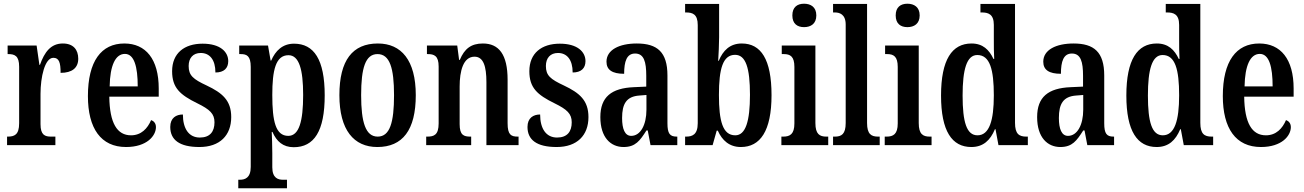

<svg xmlns="http://www.w3.org/2000/svg" viewBox="-20 -781 7015 1033"><path d="M18 0H278V-46H255C222 -46 198 -54 198 -113V-276C198 -366 221 -470 267 -470C298 -470 306 -444 306 -389C368 -389 401 -416 401 -465C401 -513 375 -547 318 -547C253 -547 219 -500 195 -432H192L177 -536H21V-490H24C59 -490 83 -481 83 -422V-118C83 -55 57 -46 21 -46H18Z M658 10C771 10 819 -51 819 -97C819 -118 807 -130 793 -135C774 -90 740 -53 685 -53C610 -53 570 -118 568 -261H834V-305C834 -463 764 -547 649 -547C525 -547 453 -452 453 -264C453 -90 523 10 658 10ZM721 -316H570C572 -429 601 -491 652 -491C702 -491 721 -422 721 -316Z M1053 10C1163 10 1224 -53 1224 -151C1224 -241 1176 -281 1092 -321C1019 -355 995 -375 995 -426C995 -469 1019 -496 1060 -496C1108 -496 1139 -460 1139 -391C1185 -391 1208 -414 1208 -452C1208 -502 1165 -546 1070 -546C972 -546 906 -495 906 -398C906 -309 948 -271 1042 -225C1109 -192 1134 -169 1134 -123C1134 -73 1110 -41 1055 -41C996 -41 964 -89 964 -165C928 -165 896 -147 896 -98C896 -29 945 10 1053 10Z M1262 232H1524V186H1502C1477 186 1445 178 1445 119V42C1445 -3 1443 -41 1442 -71H1446C1468 -20 1503 11 1560 11C1670 11 1727 -75 1727 -268C1727 -461 1669 -546 1562 -546C1500 -546 1462 -508 1439 -455H1436L1422 -536H1267V-490H1275C1307 -490 1329 -481 1329 -421V117C1329 177 1297 186 1271 186H1262ZM1531 -50C1463 -50 1445 -128 1445 -270C1445 -403 1463 -484 1532 -484C1589 -484 1611 -408 1611 -270C1611 -128 1589 -50 1531 -50Z M2010 10C2146 10 2217 -81 2217 -269C2217 -457 2139 -547 2013 -547C1877 -547 1806 -457 1806 -269C1806 -81 1884 10 2010 10ZM2012 -46C1947 -46 1923 -123 1923 -269C1923 -415 1946 -490 2011 -490C2077 -490 2100 -415 2100 -269C2100 -123 2078 -46 2012 -46Z M2273 0H2515V-46H2511C2475 -46 2453 -54 2453 -113V-316C2453 -398 2472 -476 2533 -476C2581 -476 2597 -424 2597 -339V0H2770V-46H2766C2730 -46 2711 -55 2711 -118V-352C2711 -488 2664 -547 2578 -547C2515 -547 2479 -519 2454 -459H2450L2440 -536H2277V-490H2281C2316 -490 2340 -481 2340 -423V-117C2340 -55 2315 -46 2279 -46H2273Z M2975 10C3085 10 3146 -53 3146 -151C3146 -241 3098 -281 3014 -321C2941 -355 2917 -375 2917 -426C2917 -469 2941 -496 2982 -496C3030 -496 3061 -460 3061 -391C3107 -391 3130 -414 3130 -452C3130 -502 3087 -546 2992 -546C2894 -546 2828 -495 2828 -398C2828 -309 2870 -271 2964 -225C3031 -192 3056 -169 3056 -123C3056 -73 3032 -41 2977 -41C2918 -41 2886 -89 2886 -165C2850 -165 2818 -147 2818 -98C2818 -29 2867 10 2975 10Z M3335 10C3399 10 3423 -24 3458 -79H3465L3480 0H3624V-46H3621C3584 -46 3571 -62 3571 -118V-375C3571 -501 3516 -547 3406 -547C3312 -547 3243 -513 3243 -449C3243 -405 3274 -384 3338 -384C3338 -451 3352 -493 3397 -493C3445 -493 3457 -448 3457 -373V-315L3391 -312C3269 -307 3210 -259 3210 -151C3210 -41 3266 10 3335 10ZM3376 -50C3342 -50 3327 -87 3327 -146C3327 -222 3350 -262 3420 -267L3458 -270V-191C3458 -109 3426 -50 3376 -50Z M3966 10C4070 10 4131 -76 4131 -269C4131 -462 4074 -547 3971 -547C3907 -547 3870 -509 3847 -454H3844C3846 -485 3849 -545 3849 -581V-760H3666V-714H3671C3706 -714 3734 -705 3734 -646V-118C3734 -55 3703 -46 3671 -46H3666V0H3814L3836 -78H3842C3865 -26 3904 10 3966 10ZM3936 -53C3868 -53 3848 -130 3848 -270C3848 -411 3869 -486 3935 -486C3992 -486 4015 -416 4015 -271C4015 -130 3992 -53 3936 -53Z M4306 -635C4342 -635 4372 -653 4372 -698C4372 -743 4342 -761 4306 -761C4270 -761 4243 -743 4243 -698C4243 -653 4270 -635 4306 -635ZM4184 0H4436V-46H4426C4390 -46 4367 -59 4367 -119V-536H4186V-490H4197C4232 -490 4254 -477 4254 -421V-117C4254 -59 4230 -46 4194 -46H4184Z M4462 0H4713V-46H4704C4668 -46 4645 -59 4645 -119V-760H4462V-714H4472C4496 -714 4530 -705 4530 -649V-119C4530 -59 4507 -46 4472 -46H4462Z M4862 -635C4898 -635 4928 -653 4928 -698C4928 -743 4898 -761 4862 -761C4826 -761 4799 -743 4799 -698C4799 -653 4826 -635 4862 -635ZM4740 0H4992V-46H4982C4946 -46 4923 -59 4923 -119V-536H4742V-490H4753C4788 -490 4810 -477 4810 -421V-117C4810 -59 4786 -46 4750 -46H4740Z M5206 10C5270 10 5308 -26 5333 -86H5336L5352 0H5510V-46H5502C5463 -46 5441 -60 5441 -120V-760H5255V-714H5262C5297 -714 5327 -705 5327 -647V-572C5327 -534 5327 -495 5329 -464H5325C5302 -513 5268 -547 5207 -547C5102 -547 5043 -460 5043 -267C5043 -75 5102 10 5206 10ZM5239 -53C5181 -53 5159 -123 5159 -267C5159 -407 5181 -485 5238 -485C5306 -485 5327 -407 5327 -268C5327 -133 5303 -53 5239 -53Z M5685 10C5749 10 5773 -24 5808 -79H5815L5830 0H5974V-46H5971C5934 -46 5921 -62 5921 -118V-375C5921 -501 5866 -547 5756 -547C5662 -547 5593 -513 5593 -449C5593 -405 5624 -384 5688 -384C5688 -451 5702 -493 5747 -493C5795 -493 5807 -448 5807 -373V-315L5741 -312C5619 -307 5560 -259 5560 -151C5560 -41 5616 10 5685 10ZM5726 -50C5692 -50 5677 -87 5677 -146C5677 -222 5700 -262 5770 -267L5808 -270V-191C5808 -109 5776 -50 5726 -50Z M6203 10C6267 10 6305 -26 6330 -86H6333L6349 0H6507V-46H6499C6460 -46 6438 -60 6438 -120V-760H6252V-714H6259C6294 -714 6324 -705 6324 -647V-572C6324 -534 6324 -495 6326 -464H6322C6299 -513 6265 -547 6204 -547C6099 -547 6040 -460 6040 -267C6040 -75 6099 10 6203 10ZM6236 -53C6178 -53 6156 -123 6156 -267C6156 -407 6178 -485 6235 -485C6303 -485 6324 -407 6324 -268C6324 -133 6300 -53 6236 -53Z M6764 10C6877 10 6925 -51 6925 -97C6925 -118 6913 -130 6899 -135C6880 -90 6846 -53 6791 -53C6716 -53 6676 -118 6674 -261H6940V-305C6940 -463 6870 -547 6755 -547C6631 -547 6559 -452 6559 -264C6559 -90 6629 10 6764 10ZM6827 -316H6676C6678 -429 6707 -491 6758 -491C6808 -491 6827 -422 6827 -316Z"/></svg>

Font: Noto Serif Hebrew ExtraCondensed SemiBold
Style: Regular
Weight: 600
Width: 2
Designer: Monotype Design Team
Foundry: Monotype Imaging Inc.
Version: Version 2.004